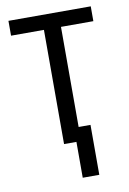

<svg xmlns="http://www.w3.org/2000/svg" viewBox="-78 -571 513 765"><g transform="rotate(-10 178.0 -188.5)"><path d="M194 145V0H144V-462H11V-522H344V-462H213V-57H261V145Z"/></g></svg>

Font: Ubuntu Sans Condensed
Style: Regular
Weight: 400
Width: 3
Designer: Dalton Maag Ltd
Foundry: Dalton Maag Ltd
Version: Version 1.006; ttfautohint (v1.8.4.7-5d5b)